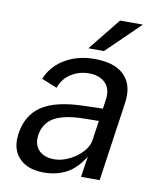

<svg xmlns="http://www.w3.org/2000/svg" viewBox="-83 -792 720 867"><g transform="rotate(10 277.0 -358.0)"><path d="M302.5 -318 390 -320.5 396 -361.5Q397.5 -372 397.5 -381.5Q397.5 -422 371.2 -444.2Q345 -466.5 299 -466.5Q255 -466 218.8 -443Q182.5 -420 167.5 -377L96.5 -405.5Q111.5 -443.5 142.2 -472.8Q173 -502 217 -518.5Q261 -535 313.5 -535Q399 -535 442.8 -498.5Q486.5 -462 486.5 -397Q486.5 -380.5 484.5 -366.5L431.5 0H346L360.5 -95.5Q325 -37.5 279.5 -13.8Q234 10 176.5 10Q109.5 10 70.8 -23.5Q32 -57 32 -116.5Q32 -124 34 -142Q46.5 -230 110.8 -272.5Q175 -315 302.5 -318ZM122 -136.5Q122 -99 146.5 -78Q171 -57 213 -57Q245.5 -57 280.5 -73.8Q315.5 -90.5 340 -117.2Q364.5 -144 368.5 -172.5L381.5 -262.5L309 -261.5Q222 -259.5 176.8 -233.8Q131.5 -208 123 -151Q122 -141 122 -136.5ZM502 -725.5 349.5 -577.5H278L397 -725.5Z"/></g></svg>

Font: 1883 Sans
Style: Italic
Weight: 400
Italic angle: -8°
Designer: 1883 Sans project is a fork of Public Sans.
Version: Version 1.009